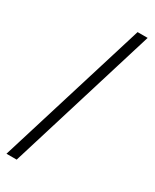

<svg xmlns="http://www.w3.org/2000/svg" viewBox="-244 -853 880 1092"><g transform="rotate(30 196.0 -307.0)"><path d="M11 179 311 -793H377L78 179Z"/></g></svg>

Font: Noto Sans CJK KR Regular (TTF)
Style: Regular
Weight: 400
Designer: Ryoko NISHIZUKA 西塚涼子 (kana & ideographs); Paul D. Hunt (Latin, Greek & Cyrillic); Wenlong ZHANG 张文龙 (bopomofo); Sandoll 
Foundry: Adobe Systems Incorporated
Version: Version 1.004;PS 1.004;hotconv 1.0.82;makeotf.lib2.5.63406